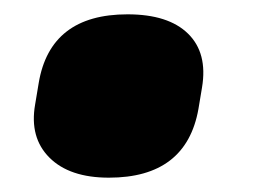

<svg xmlns="http://www.w3.org/2000/svg" viewBox="-20 -236 358 268"><path d="M132 12Q77 12 49 -16Q21 -44 29 -90L34 -120Q50 -216 158 -216Q215 -216 242.5 -189Q270 -162 262 -114L257 -84Q240 12 132 12Z"/></svg>

Font: Sofia Sans ExtraBlack
Style: Italic
Weight: 1000
Italic angle: -9°
Designer: Botio Nikoltchev, Ani Petrova
Foundry: lettersoup
Version: Version 4.100; ttfautohint (v1.8.4.7-5d5b)